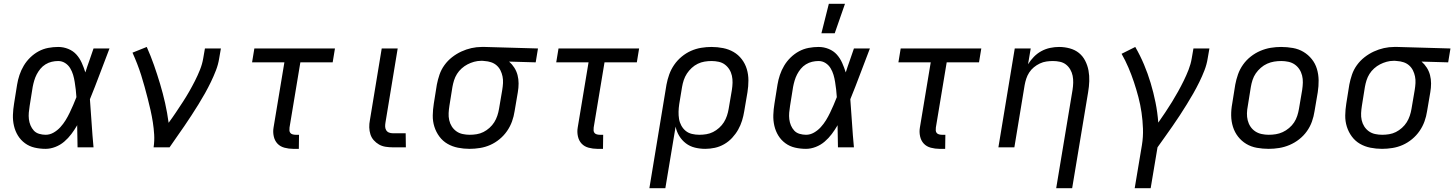

<svg xmlns="http://www.w3.org/2000/svg" viewBox="-20 -775 7650 1010"><path d="M220 8Q190 8 162 1.5Q134 -5 111.5 -21.5Q89 -38 74.5 -61.5Q60 -85 53.5 -113Q47 -141 48 -170.5Q49 -200 54 -230L70 -330Q74 -355 82.5 -380.5Q91 -406 105 -429.5Q119 -453 139 -472.5Q159 -492 183 -505Q207 -518 233.5 -523Q260 -528 286 -528Q314 -528 339.5 -517.5Q365 -507 382 -488Q399 -469 410 -444.5Q421 -420 429 -394Q439 -426 450.5 -457.5Q462 -489 472 -520H556Q530 -453 505 -386Q480 -319 453 -253Q458 -190 462 -126.5Q466 -63 472 0H388Q387 -28 387 -56Q387 -84 386 -113L387 -114Q386 -115 386 -115Q386 -115 386 -116Q372 -92 355.5 -70Q339 -48 318 -30Q297 -12 271 -2Q245 8 220 8ZM220 -66Q242 -66 262 -77.5Q282 -89 297.5 -106Q313 -123 325 -142.5Q337 -162 346.5 -182Q356 -202 365 -222.5Q374 -243 382 -264Q381 -284 378.5 -304Q376 -324 373 -343.5Q370 -363 364.5 -381.5Q359 -400 349 -416.5Q339 -433 322.5 -443.5Q306 -454 286 -454Q269 -454 252 -450Q235 -446 219.5 -436.5Q204 -427 192.5 -413Q181 -399 173 -383.5Q165 -368 160 -351Q155 -334 152 -318L136 -218Q133 -200 131.5 -182.5Q130 -165 132 -148Q134 -131 140.5 -115.5Q147 -100 158 -88Q169 -76 186 -71Q203 -66 220 -66Z M788 0Q793 -34 791 -67Q789 -100 784 -132Q779 -164 772 -195Q765 -226 757 -257Q749 -288 740.5 -319Q732 -350 722.5 -380Q713 -410 701.5 -439.5Q690 -469 677 -498L752 -528Q773 -481 790 -432.5Q807 -384 822 -334Q837 -284 848.5 -233Q860 -182 867 -129Q887 -156 905 -183Q923 -210 941 -237.5Q959 -265 975 -293Q991 -321 1005.5 -349.5Q1020 -378 1032 -408Q1044 -438 1049 -468L1058 -520H1142L1133 -468Q1128 -436 1116 -405Q1104 -374 1089.5 -344Q1075 -314 1058.5 -284.5Q1042 -255 1024 -226Q1006 -197 987.5 -168.5Q969 -140 949.5 -111.5Q930 -83 910.5 -55.5Q891 -28 872 0Z M1552 8H1522Q1499 8 1476.5 2Q1454 -4 1439.5 -19.5Q1425 -35 1420 -58Q1415 -81 1419 -104L1476 -447H1306L1318 -520H1742L1730 -447H1560L1503 -104Q1502 -96 1502.5 -88.5Q1503 -81 1507.5 -75.5Q1512 -70 1520 -68Q1528 -66 1535 -66H1553Z M2115 0H2046Q2027 0 2008 -3Q1989 -6 1973.5 -15Q1958 -24 1946 -37.5Q1934 -51 1928.5 -68.5Q1923 -86 1922.5 -105Q1922 -124 1926 -144L1988 -520H2072L2008 -132Q2006 -121 2006 -110.5Q2006 -100 2011 -91Q2016 -82 2025.5 -78Q2035 -74 2046 -74H2114Z M2450 8Q2419 8 2389 2Q2359 -4 2334 -18.5Q2309 -33 2291.5 -56.5Q2274 -80 2265 -108.5Q2256 -137 2256.5 -168Q2257 -199 2262 -230L2278 -330Q2283 -356 2292 -382.5Q2301 -409 2318 -432.5Q2335 -456 2358 -474Q2381 -492 2407 -504Q2433 -516 2460 -522Q2487 -528 2514 -528H2531L2810 -520L2798 -447L2658 -451Q2674 -437 2685.5 -419Q2697 -401 2702.5 -380Q2708 -359 2708 -336Q2708 -313 2704 -290L2687 -190Q2683 -163 2673.5 -136.5Q2664 -110 2647.5 -86Q2631 -62 2608 -43Q2585 -24 2559 -12.5Q2533 -1 2505 3.5Q2477 8 2450 8ZM2451 -66Q2469 -66 2487.5 -69Q2506 -72 2523 -80.5Q2540 -89 2555 -102.5Q2570 -116 2580 -132Q2590 -148 2596 -166Q2602 -184 2605 -202L2622 -302Q2625 -320 2626 -338Q2627 -356 2623.5 -373Q2620 -390 2612.5 -405Q2605 -420 2592.5 -431Q2580 -442 2563.5 -447.5Q2547 -453 2529 -454L2519 -455H2510Q2492 -455 2474 -450Q2456 -445 2439.5 -436.5Q2423 -428 2408.5 -415Q2394 -402 2384 -386Q2374 -370 2368.5 -352.5Q2363 -335 2360 -318L2344 -218Q2341 -199 2340 -180Q2339 -161 2343 -143Q2347 -125 2356.5 -110Q2366 -95 2380.5 -84.5Q2395 -74 2413.5 -70Q2432 -66 2451 -66Z M3152 8H3122Q3099 8 3076.5 2Q3054 -4 3039.5 -19.5Q3025 -35 3020 -58Q3015 -81 3019 -104L3076 -447H2906L2918 -520H3342L3330 -447H3160L3103 -104Q3102 -96 3102.5 -88.5Q3103 -81 3107.5 -75.5Q3112 -70 3120 -68Q3128 -66 3135 -66H3153Z M3396 215 3486 -330Q3491 -357 3500.5 -383.5Q3510 -410 3526.5 -434Q3543 -458 3566 -477Q3589 -496 3615 -507.5Q3641 -519 3668.5 -523.5Q3696 -528 3723 -528Q3754 -528 3784 -522Q3814 -516 3839 -501.5Q3864 -487 3882 -463.5Q3900 -440 3908.5 -411.5Q3917 -383 3917 -352Q3917 -321 3912 -290L3895 -190Q3891 -165 3883.5 -140.5Q3876 -116 3863 -93Q3850 -70 3831.5 -50Q3813 -30 3789.5 -16.5Q3766 -3 3740.5 2.5Q3715 8 3690 8Q3662 8 3635.5 1.5Q3609 -5 3588 -21Q3567 -37 3553 -60Q3539 -83 3534 -109L3480 215ZM3659 -66Q3677 -66 3695.5 -69Q3714 -72 3731 -80.5Q3748 -89 3763 -102.5Q3778 -116 3788 -132Q3798 -148 3804 -166Q3810 -184 3813 -202L3830 -302Q3833 -321 3833.5 -340Q3834 -359 3830 -377Q3826 -395 3816.5 -410Q3807 -425 3793 -435.5Q3779 -446 3760.5 -450Q3742 -454 3723 -454Q3705 -454 3686.5 -451Q3668 -448 3650.5 -439.5Q3633 -431 3618.5 -417.5Q3604 -404 3593.5 -388Q3583 -372 3577 -354Q3571 -336 3568 -318L3553 -227Q3550 -207 3549.5 -187.5Q3549 -168 3552 -149.5Q3555 -131 3564 -114.5Q3573 -98 3587 -86.5Q3601 -75 3620 -70.5Q3639 -66 3659 -66Z M4220 8Q4190 8 4162 1.5Q4134 -5 4111.5 -21.5Q4089 -38 4074.5 -61.5Q4060 -85 4053.5 -113Q4047 -141 4048 -170.5Q4049 -200 4054 -230L4070 -330Q4074 -355 4082.5 -380.5Q4091 -406 4105 -429.5Q4119 -453 4139 -472.5Q4159 -492 4183 -505Q4207 -518 4233.5 -523Q4260 -528 4286 -528Q4314 -528 4339.5 -517.5Q4365 -507 4382 -488Q4399 -469 4410 -444.5Q4421 -420 4429 -394Q4439 -426 4450.5 -457.5Q4462 -489 4472 -520H4556Q4530 -453 4505 -386Q4480 -319 4453 -253Q4458 -190 4462 -126.5Q4466 -63 4472 0H4388Q4387 -28 4387 -56Q4387 -84 4386 -113L4387 -114Q4386 -115 4386 -115Q4386 -115 4386 -116Q4372 -92 4355.5 -70Q4339 -48 4318 -30Q4297 -12 4271 -2Q4245 8 4220 8ZM4220 -66Q4242 -66 4262 -77.5Q4282 -89 4297.5 -106Q4313 -123 4325 -142.5Q4337 -162 4346.5 -182Q4356 -202 4365 -222.5Q4374 -243 4382 -264Q4381 -284 4378.5 -304Q4376 -324 4373 -343.5Q4370 -363 4364.5 -381.5Q4359 -400 4349 -416.5Q4339 -433 4322.5 -443.5Q4306 -454 4286 -454Q4269 -454 4252 -450Q4235 -446 4219.5 -436.5Q4204 -427 4192.5 -413Q4181 -399 4173 -383.5Q4165 -368 4160 -351Q4155 -334 4152 -318L4136 -218Q4133 -200 4131.5 -182.5Q4130 -165 4132 -148Q4134 -131 4140.5 -115.5Q4147 -100 4158 -88Q4169 -76 4186 -71Q4203 -66 4220 -66ZM4301 -600 4340 -755H4425L4371 -600Z M4952 8H4922Q4899 8 4876.5 2Q4854 -4 4839.5 -19.5Q4825 -35 4820 -58Q4815 -81 4819 -104L4876 -447H4706L4718 -520H5142L5130 -447H4960L4903 -104Q4902 -96 4902.5 -88.5Q4903 -81 4907.5 -75.5Q4912 -70 4920 -68Q4928 -66 4935 -66H4953Z M5536 215 5622 -302Q5625 -321 5625.5 -340Q5626 -359 5622.5 -376.5Q5619 -394 5610 -409.5Q5601 -425 5587.5 -435.5Q5574 -446 5556 -450Q5538 -454 5519 -454Q5502 -454 5484.5 -451.5Q5467 -449 5450 -441Q5433 -433 5418.5 -421Q5404 -409 5394 -393.5Q5384 -378 5378.5 -361Q5373 -344 5370 -327L5316 0H5232L5318 -520H5402L5388 -437Q5401 -458 5418.5 -476Q5436 -494 5458 -506Q5480 -518 5504 -523Q5528 -528 5551 -528Q5580 -528 5607.5 -520.5Q5635 -513 5655.5 -496.5Q5676 -480 5688.5 -455.5Q5701 -431 5706 -404Q5711 -377 5710 -348Q5709 -319 5704 -290L5620 215Z M5949 215 5987 -12Q5994 -55 5992.5 -98Q5991 -141 5985 -182.5Q5979 -224 5968.5 -264Q5958 -304 5945 -343Q5932 -382 5916 -419.5Q5900 -457 5880 -492L5952 -528Q5978 -483 5998 -435.5Q6018 -388 6033 -338Q6048 -288 6058.5 -236Q6069 -184 6073 -130Q6092 -157 6110 -184Q6128 -211 6145 -238.5Q6162 -266 6177.5 -294Q6193 -322 6207 -350.5Q6221 -379 6232.5 -408.5Q6244 -438 6249 -468L6258 -520H6342L6333 -468Q6328 -436 6316 -405Q6304 -374 6289 -343.5Q6274 -313 6257.5 -284Q6241 -255 6223 -226Q6205 -197 6186.5 -168.5Q6168 -140 6148 -111.5Q6128 -83 6108.5 -55.5Q6089 -28 6069 0L6033 215Z M6654 8Q6622 8 6591.5 2.5Q6561 -3 6536 -18Q6511 -33 6493 -56Q6475 -79 6466 -107.5Q6457 -136 6456.5 -167Q6456 -198 6462 -230L6478 -330Q6483 -357 6492.5 -384Q6502 -411 6519 -435Q6536 -459 6559.5 -477.5Q6583 -496 6610 -507.5Q6637 -519 6664.5 -523.5Q6692 -528 6719 -528Q6751 -528 6781.5 -522.5Q6812 -517 6837 -502Q6862 -487 6880.5 -464Q6899 -441 6907.5 -412.5Q6916 -384 6916.5 -353Q6917 -322 6912 -290L6895 -190Q6891 -163 6881.5 -136Q6872 -109 6855 -85Q6838 -61 6814.5 -42.5Q6791 -24 6764 -12.5Q6737 -1 6709 3.5Q6681 8 6654 8ZM6654 -66Q6673 -66 6691.5 -69Q6710 -72 6727.5 -80Q6745 -88 6761 -101.5Q6777 -115 6787.5 -131Q6798 -147 6804 -165.5Q6810 -184 6813 -202L6830 -302Q6833 -322 6833.5 -341Q6834 -360 6829.5 -378Q6825 -396 6815 -411Q6805 -426 6790.5 -436Q6776 -446 6757.5 -450Q6739 -454 6720 -454Q6701 -454 6682.5 -451Q6664 -448 6646 -440Q6628 -432 6612.5 -418.5Q6597 -405 6586 -389Q6575 -373 6569 -354.5Q6563 -336 6560 -318L6544 -218Q6540 -198 6539.5 -179Q6539 -160 6543.5 -142Q6548 -124 6558 -109Q6568 -94 6583 -84Q6598 -74 6616.5 -70Q6635 -66 6654 -66Z M7250 8Q7219 8 7189 2Q7159 -4 7134 -18.5Q7109 -33 7091.5 -56.5Q7074 -80 7065 -108.5Q7056 -137 7056.5 -168Q7057 -199 7062 -230L7078 -330Q7083 -356 7092 -382.5Q7101 -409 7118 -432.5Q7135 -456 7158 -474Q7181 -492 7207 -504Q7233 -516 7260 -522Q7287 -528 7314 -528H7331L7610 -520L7598 -447L7458 -451Q7474 -437 7485.5 -419Q7497 -401 7502.5 -380Q7508 -359 7508 -336Q7508 -313 7504 -290L7487 -190Q7483 -163 7473.5 -136.5Q7464 -110 7447.5 -86Q7431 -62 7408 -43Q7385 -24 7359 -12.5Q7333 -1 7305 3.5Q7277 8 7250 8ZM7251 -66Q7269 -66 7287.5 -69Q7306 -72 7323 -80.5Q7340 -89 7355 -102.5Q7370 -116 7380 -132Q7390 -148 7396 -166Q7402 -184 7405 -202L7422 -302Q7425 -320 7426 -338Q7427 -356 7423.5 -373Q7420 -390 7412.5 -405Q7405 -420 7392.5 -431Q7380 -442 7363.5 -447.5Q7347 -453 7329 -454L7319 -455H7310Q7292 -455 7274 -450Q7256 -445 7239.5 -436.5Q7223 -428 7208.5 -415Q7194 -402 7184 -386Q7174 -370 7168.5 -352.5Q7163 -335 7160 -318L7144 -218Q7141 -199 7140 -180Q7139 -161 7143 -143Q7147 -125 7156.5 -110Q7166 -95 7180.5 -84.5Q7195 -74 7213.5 -70Q7232 -66 7251 -66Z"/></svg>

Font: Iosevka Aile Oblique
Style: Regular
Weight: 400
Italic angle: -9°
Designer: Belleve Invis
Foundry: Belleve Invis
Version: Version 31.1.0; ttfautohint (v1.8.4)